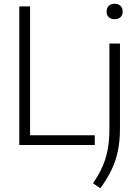

<svg xmlns="http://www.w3.org/2000/svg" viewBox="-20 -774 734 1025"><path d="M83 0V-740H140.5V-52H486V0ZM515.5 231 476.5 204.5Q507.5 159 526.8 115.8Q546 72.5 555 24.2Q564 -24 564 -84V-541.5H620.5V-88.5Q620.5 -22.5 609.5 30.8Q598.5 84 575.5 132.2Q552.5 180.5 515.5 231ZM592 -671.5Q572 -671.5 560.5 -682.5Q549 -693.5 549 -712Q549 -731 560.5 -742.5Q572 -754 592 -754Q612 -754 623.5 -742.5Q635 -731 635 -712Q635 -693.5 623.5 -682.5Q612 -671.5 592 -671.5Z"/></svg>

Font: Encode Sans Semi Condensed Light
Style: Regular
Weight: 300
Width: 4
Designer: Multiple Designers
Foundry: Impallari Type
Version: Version 3.000; ttfautohint (v1.8.3) -l 8 -r 50 -G 200 -x 14 